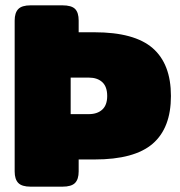

<svg xmlns="http://www.w3.org/2000/svg" viewBox="-20 -700 676 720"><path d="M35 -57V-623Q35 -652 48.5 -666Q62 -680 95 -680H214Q248 -680 261.5 -666.5Q275 -653 275 -623V-579H334Q484 -579 552.5 -519.5Q621 -460 621 -340Q621 -220 552.5 -161Q484 -102 335 -102H275V-57Q275 -28 261.5 -14Q248 0 214 0H95Q62 0 48.5 -14Q35 -28 35 -57ZM313 -272Q345 -272 363.5 -289Q382 -306 382 -340Q382 -375 363.5 -392Q345 -409 313 -409H245V-272Z"/></svg>

Font: Mitr
Style: Bold
Weight: 700
Designer: Thanarat Vachiruckul
Foundry: Cadson Demak
Version: Version 1.002